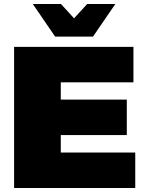

<svg xmlns="http://www.w3.org/2000/svg" viewBox="-20 -934 730 954"><path d="M50 -701H643V-525H282V-439H610V-263H282V-176H652V0H50ZM413 -914H553L442 -752H254L143 -914H283L348 -843Z"/></svg>

Font: Gontserrat Black
Style: Regular
Weight: 900
Designer: Julieta Ulanovsky
Foundry: Julieta Ulanovsky
Version: Version 6.001